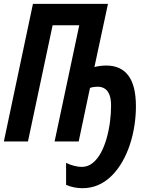

<svg xmlns="http://www.w3.org/2000/svg" viewBox="-22 -734 783 996"><path d="M405.8 242.2Q384.3 242.2 362.8 238Q341.3 233.9 320.8 225.1V110.8Q339.8 120.6 362.3 126.2Q384.8 131.8 401.9 131.8Q433.6 131.8 458.5 111.8Q483.4 91.8 501.5 58.3Q519.5 24.9 531.2 -16.8Q543 -58.6 548.6 -102.3Q554.2 -146 554.2 -186Q554.2 -218.8 546.4 -240.5Q538.6 -262.2 522.9 -273.2Q507.3 -284.2 483.9 -284.2Q474.6 -284.2 464.4 -282.7Q454.1 -281.2 444.8 -277.8L386.2 0H261.2L389.2 -603H251L123 0H-2L148.9 -713.9H538.1L467.8 -386.2Q482.9 -390.1 498.5 -392.1Q514.2 -394 529.8 -394Q566.4 -394 595 -381.3Q623.5 -368.7 643.3 -342.8Q663.1 -316.9 673.1 -276.9Q683.1 -236.8 683.1 -182.1Q683.1 -132.8 675.3 -82.3Q667.5 -31.7 651.9 15.9Q636.2 63.5 612.8 104.5Q589.4 145.5 558.6 176.5Q527.8 207.5 489.5 224.9Q451.2 242.2 405.8 242.2Z"/></svg>

Font: Open Sans Condensed
Style: Italic
Weight: 400
Width: 3
Italic angle: -12°
Designer: Monotype Design Team
Foundry: Monotype Imaging Inc.
Version: Version 3.000